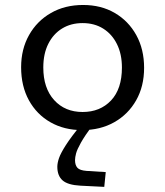

<svg xmlns="http://www.w3.org/2000/svg" viewBox="-20 -500 654 760"><path d="M305 15Q234.1 15 179.8 -16Q125.4 -46.9 94.5 -102.9Q63.6 -158.9 63.6 -233.9Q63.6 -305.5 95 -361.2Q126.4 -417 181.6 -448.6Q236.8 -480.3 309 -480.3Q380.2 -480.3 434.4 -448.6Q488.6 -417 519.5 -361Q550.4 -305 550.4 -231.4Q550.4 -158.4 519 -103Q487.6 -47.5 432.4 -16.3Q377.2 15 305 15ZM307 -56.7Q376.3 -56.7 419.5 -102.3Q462.6 -148 462.6 -232.5Q462.6 -285.8 443 -325.3Q423.5 -364.8 388.6 -386.7Q353.7 -408.6 307 -408.6Q260.9 -408.6 226 -387.3Q191.2 -366.1 171.3 -326.7Q151.4 -287.4 151.4 -232.8Q151.4 -151.3 194.2 -104Q237 -56.7 307 -56.7ZM206.9 160.2Q206.9 145.3 213.6 125.7Q220.4 106.1 240.6 74.5Q260.8 42.8 301.8 -7.3L347.3 -5.5Q315.3 37.9 300.2 64.9Q285.1 91.9 281.1 107.4Q277 123 277 133.8Q277 153.6 286.4 164.1Q295.8 174.5 322.9 176.5L398.6 181.2L392.7 239.7L298.5 235Q248.4 232.3 227.7 214Q206.9 195.6 206.9 160.2Z"/></svg>

Font: Intel One Mono Light
Style: Regular
Weight: 300
Monospace: yes
Designer: Fred Shallcrass
Foundry: Frere-Jones Type LLC
Version: Version 1.004